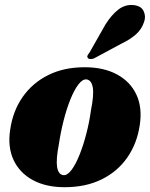

<svg xmlns="http://www.w3.org/2000/svg" viewBox="-20 -749 610 781"><path d="M324.5 -475.5Q402 -475.5 456 -446.2Q510 -417 534.8 -364.2Q559.5 -311.5 548.5 -240Q537.5 -165.5 498 -108.5Q458.5 -51.5 393.8 -19.5Q329 12.5 242.5 12.5Q167 12.5 113.5 -16.5Q60 -45.5 35.2 -98.2Q10.5 -151 21.5 -222Q32.5 -298 72.5 -355Q112.5 -412 176.5 -443.8Q240.5 -475.5 324.5 -475.5ZM237.5 -36.5Q254 -35 271 -57.8Q288 -80.5 303.5 -119.2Q319 -158 331.2 -205.2Q343.5 -252.5 350 -300.5Q362.5 -362.5 357.5 -392.8Q352.5 -423 332 -426Q315.5 -427.5 298.5 -405Q281.5 -382.5 266 -343.8Q250.5 -305 238.5 -257.5Q226.5 -210 219.5 -162.5Q207.5 -100.5 212.2 -70Q217 -39.5 237.5 -36.5ZM409 -649.5Q433.5 -688.5 461 -709.8Q488.5 -731 521 -728.5Q553.5 -726 564 -704.2Q574.5 -682.5 566 -659.5Q556 -629.5 532.8 -609Q509.5 -588.5 475 -572L361.5 -511Q354 -508.5 347.2 -508.8Q340.5 -509 337.5 -513Q333.5 -518 336.2 -523.5Q339 -529 344 -535Z"/></svg>

Font: Fraunces 72pt S000 Black
Style: Italic
Weight: 900
Italic angle: -16°
Version: Version 1.000; ttfautohint (v1.8.3)